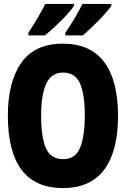

<svg xmlns="http://www.w3.org/2000/svg" viewBox="-20 -947 640 976"><path d="M300 9Q440 9 510 -85Q580 -179 580 -358Q580 -537 510 -631Q440 -725 300 -725Q156 -725 88 -627.5Q20 -530 20 -360Q20 9 300 9ZM301 -138Q237 -138 213 -195Q189 -252 189 -358Q189 -465 215 -521.5Q241 -578 301 -578Q362 -578 386.5 -523.5Q411 -469 411 -359Q411 -256 387.5 -197Q364 -138 301 -138ZM312 -767H401Q435 -796 479.5 -841Q524 -886 546 -917V-927H399Q387 -902 364.5 -863Q342 -824 312 -780ZM124 -767H208Q248 -799 291 -842Q334 -885 356 -917V-927H210Q198 -902 175.5 -863Q153 -824 124 -780Z"/></svg>

Font: Noto Sans Mono Extra
Style: Regular
Weight: 800
Designer: Monotype Design Team
Foundry: Monotype Imaging Inc.
Version: Version 1.900